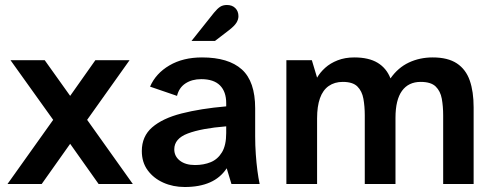

<svg xmlns="http://www.w3.org/2000/svg" viewBox="-20 -737 1976 769"><path d="M10 0 193 -257 22 -496H159L261 -353L362 -496H499L329 -257L512 0H375L261 -161L147 0Z M720 12Q673 12 634 -5.5Q595 -23 571.5 -55Q548 -87 548 -132Q548 -191 589.5 -227Q631 -263 707 -282.5Q783 -302 886 -311V-324Q886 -370 861 -395Q836 -420 786 -420Q749 -420 723 -403Q697 -386 689 -353L581 -390Q604 -443 658.5 -475Q713 -507 789 -507Q895 -507 948.5 -459Q1002 -411 1002 -303V-191Q1002 -155 1004.5 -119.5Q1007 -84 1011 -53.5Q1015 -23 1020 0H907L888 -63Q863 -25 821 -6.5Q779 12 720 12ZM761 -76Q796 -76 824 -87.5Q852 -99 869 -127Q886 -155 886 -204V-231Q787 -223 732.5 -202.5Q678 -182 678 -139Q678 -111 700.5 -93.5Q723 -76 761 -76ZM747 -573 837 -686Q851 -703 862 -710Q873 -717 889 -717Q910 -717 922.5 -704.5Q935 -692 935 -672Q935 -659 927 -646Q919 -633 897 -616L841 -573Z M1127 0V-496H1229L1250 -426Q1262 -447 1282.5 -465.5Q1303 -484 1332.5 -495.5Q1362 -507 1399 -507Q1457 -507 1492.5 -485.5Q1528 -464 1544 -423Q1574 -466 1617.5 -486.5Q1661 -507 1713 -507Q1774 -507 1810 -483Q1846 -459 1861.5 -414.5Q1877 -370 1877 -307V0H1755V-275Q1755 -311 1749.5 -341.5Q1744 -372 1725 -390.5Q1706 -409 1665 -409Q1616 -409 1590 -373Q1564 -337 1564 -265V0H1441V-275Q1441 -311 1435.5 -341.5Q1430 -372 1411.5 -390.5Q1393 -409 1353 -409Q1320 -409 1296.5 -392.5Q1273 -376 1261.5 -343.5Q1250 -311 1250 -263V0Z"/></svg>

Font: Atkinson Hyperlegible Next SemiBold
Style: Regular
Weight: 600
Designer: Elliott Scott, Megan Eiswerth, Linus Boman, Theodore Petrosky, Letters from Sweden
Foundry: Applied Design Works, Letters from Sweden
Version: Version 2.001